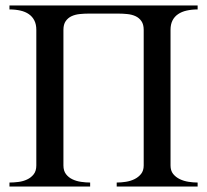

<svg xmlns="http://www.w3.org/2000/svg" viewBox="-20 -682 757 702"><path d="M406.7 0V-14.6Q422.9 -14.6 440.2 -17.3Q457.5 -20 471.9 -27.1Q486.3 -34.2 495.8 -46.1Q505.4 -58.1 505.4 -77.1V-572.8Q505.4 -592.8 497.1 -604.7Q488.8 -616.7 475.6 -622.8Q462.4 -628.9 445.6 -630.6Q428.7 -632.3 412.1 -632.3H305.2Q288.1 -632.3 271.5 -630.6Q254.9 -628.9 241.7 -622.8Q228.5 -616.7 220.2 -604.7Q211.9 -592.8 211.9 -572.8V-77.1Q211.9 -57.6 221.2 -45.4Q230.5 -33.2 244.9 -26.4Q259.3 -19.5 276.6 -17.1Q293.9 -14.6 309.6 -14.6V0H14.6V-14.6Q30.3 -14.6 47.6 -16.8Q64.9 -19 79.3 -25.9Q93.8 -32.7 103.3 -44.9Q112.8 -57.1 112.8 -77.1V-572.8Q112.8 -592.8 105.7 -606.9Q98.6 -621.1 85.7 -630.1Q72.8 -639.2 54.7 -643.3Q36.6 -647.5 14.6 -647.5V-662.1H702.6V-647.5Q680.7 -647.5 662.4 -643.3Q644 -639.2 630.9 -630.1Q617.7 -621.1 610.6 -606.9Q603.5 -592.8 603.5 -572.8V-77.1Q603.5 -58.1 613 -46.1Q622.6 -34.2 637.2 -27.1Q651.9 -20 669.2 -17.3Q686.5 -14.6 702.6 -14.6V0Z"/></svg>

Font: Doulos SIL Compact
Style: Regular
Weight: 400
Designer: Walt Agee, Victor Gaultney, Peter Martin, Debbi Hosken
Foundry: SIL International
Version: Version 4.110; 2011; Maintenance release ; LnSpcTght